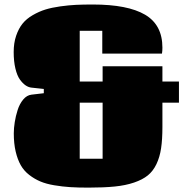

<svg xmlns="http://www.w3.org/2000/svg" viewBox="-20 -817 847 856"><path d="M175.3 -420.4 120.6 -426.3Q106.9 -427.7 94 -436.5Q81.1 -445.3 68.6 -462.6Q56.2 -480 48.6 -511.7Q41 -543.5 41 -585Q41 -625.5 52 -657.7Q63 -689.9 80.6 -711.7Q98.1 -733.4 126 -749.5Q153.8 -765.6 182.1 -774.4Q210.4 -783.2 248.8 -788.6Q287.1 -793.9 319.3 -795.4Q351.6 -796.9 393.6 -796.9Q549.3 -796.9 626.7 -751.5Q704.1 -706.1 704.1 -604.5Q704.1 -590.3 702.1 -578.1H436V-679.7H335.4V-453.6H437.5V-521.5H704.1V-453.6H777.8V-359.4H704.1V-250.5Q704.1 -195.3 698.2 -156Q692.4 -116.7 677.5 -85.4Q662.6 -54.2 639.2 -35.2Q615.7 -16.1 577.9 -3.2Q540 9.8 491.2 14.6Q442.4 19.5 374 19.5Q327.6 19.5 293 17.3Q258.3 15.1 221.9 9Q185.5 2.9 159.7 -8.1Q133.8 -19 110.4 -37.1Q86.9 -55.2 72.5 -80.6Q58.1 -106 49.8 -141.6Q41.5 -177.2 41.5 -222.7Q41.5 -245.6 45.7 -272.2Q49.8 -298.8 58.6 -326.4Q67.4 -354 83.5 -373.3Q99.6 -392.6 120.6 -395L175.3 -401.4ZM437.5 -109.4V-359.4H335.4V-109.4Z"/></svg>

Font: Coda ExtraBold
Style: Regular
Weight: 800
Version: Version 2.001; ttfautohint (v0.8) -r 50 -G 200 -x